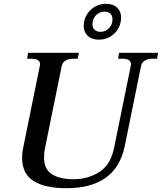

<svg xmlns="http://www.w3.org/2000/svg" viewBox="-20 -977 849 1007"><path d="M419 -842Q419 -849 421 -863Q430 -905 462 -931Q494 -957 537 -957Q573 -957 594 -937.5Q615 -918 615 -886Q615 -836 581 -802.5Q547 -769 498 -769Q461 -769 440 -789Q419 -809 419 -842ZM570 -876Q570 -895 558.5 -905.5Q547 -916 528 -916Q503 -916 484 -897.5Q465 -879 465 -850Q465 -831 476.5 -820.5Q488 -810 507 -810Q533 -810 551.5 -829Q570 -848 570 -876ZM96 -149Q96 -178 103 -209L189 -632Q190 -635 190 -640Q190 -669 145 -669H122L128 -700H394L388 -669H364Q340 -669 324 -659.5Q308 -650 304 -632L216 -200Q211 -178 211 -152Q211 -89 252.5 -63Q294 -37 365 -37Q441 -37 500.5 -74.5Q560 -112 578 -200L666 -632Q667 -635 667 -640Q667 -669 622 -669H599L605 -700H809L804 -669H780Q756 -669 740 -659.5Q724 -650 720 -632L634 -209Q588 10 328 10Q215 10 155.5 -28Q96 -66 96 -149Z"/></svg>

Font: Taviraj Medium
Style: Italic
Weight: 500
Italic angle: -12°
Designer: Katatrad Team
Foundry: CadsonDemak
Version: Version 1.001